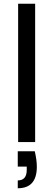

<svg xmlns="http://www.w3.org/2000/svg" viewBox="-20 -760 286 1027"><path d="M168 -740V0H77V-740ZM166 49Q177 96 177 132Q177 247 75 247V205Q123 205 123 149V131H75V49Z"/></svg>

Font: DVN-Poppins
Style: Regular
Weight: 400
Designer: Ninad Kale (Devanagari), Jonny Pinhorn (Latin)
Foundry: Indian Type Foundry
Version: 4.004